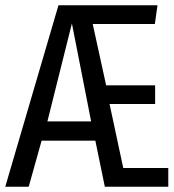

<svg xmlns="http://www.w3.org/2000/svg" viewBox="-32 -709 659 729"><path d="M126 -175 77 0H-12L190 -689H566L556 -618H320L371 -385H557V-314H384L436 -71H607V0H366L330 -175ZM314 -248 241 -620 148 -248Z"/></svg>

Font: FiraDG Mono
Style: Regular
Weight: 400
Designer: Carrois Corporate & Edenspiekermann AG
Foundry: Carrois Corporate GbR & Edenspiekermann AG
Version: Version 3.206